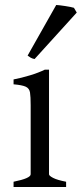

<svg xmlns="http://www.w3.org/2000/svg" viewBox="-20 -747 327 767"><path d="M34.2 0V-21Q102.5 -34.7 102.5 -50.8V-327.1Q102.5 -360.8 99.9 -377.4Q97.2 -394 83 -400.6Q68.8 -407.2 34.2 -410.2V-429.7Q64.9 -435.5 99.6 -446Q134.3 -456.5 159.2 -468.8H175.8V-50.8Q175.8 -44.9 192.1 -36.4Q208.5 -27.8 244.1 -21V0ZM118.2 -511.2Q109.4 -512.7 102.5 -516.6Q95.7 -520.5 90.3 -524.9L204.6 -727.1Q215.8 -726.6 240.2 -722.9Q264.6 -719.2 275.4 -715.8L286.6 -696.8Z"/></svg>

Font: David Libre
Style: Regular
Weight: 400
Designer: Ismar David, J. Victor Gaultney, Annie Olsen and Meir Sadan
Foundry: Monotype Imaging Inc. & SIL International
Version: Version 1.100; ttfautohint (v1.8.4.7-5d5b)